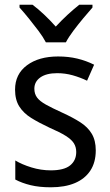

<svg xmlns="http://www.w3.org/2000/svg" viewBox="-20 -786 468 816"><path d="M387 -147Q387 -96 364 -61Q341 -26 298.5 -8Q256 10 196 10Q147 10 110 1Q73 -8 45 -23V-104Q73 -87 113.5 -74.5Q154 -62 196 -62Q252 -62 278 -83Q304 -104 304 -140Q304 -161 294 -177Q284 -193 259.5 -208.5Q235 -224 191 -243Q146 -264 113 -284.5Q80 -305 62 -333.5Q44 -362 44 -405Q44 -471 94.5 -508.5Q145 -546 227 -546Q271 -546 308.5 -537Q346 -528 380 -511L350 -443Q321 -457 289 -466Q257 -475 223 -475Q177 -475 151.5 -457Q126 -439 126 -409Q126 -387 137.5 -371.5Q149 -356 175 -341.5Q201 -327 245 -307Q289 -287 321 -266.5Q353 -246 370 -217.5Q387 -189 387 -147ZM175 -606Q163 -629 143.5 -655Q124 -681 102.5 -707.5Q81 -734 63 -754V-766H118Q141 -749 167 -724.5Q193 -700 217 -673Q243 -701 267.5 -723.5Q292 -746 317 -766H373V-754Q356 -735 334 -708.5Q312 -682 292 -655.5Q272 -629 260 -606Z"/></svg>

Font: Noto Sans Hebrew SemiCondensed
Style: Regular
Weight: 400
Width: 4
Designer: Monotype Design Team
Foundry: Monotype Imaging Inc.
Version: Version 2.003